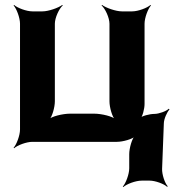

<svg xmlns="http://www.w3.org/2000/svg" viewBox="-20 -574 706 777"><path d="M61 -478V-50C61 -26 47 11 35 24L37 26C50 14 87 0 111 0H453C477 0 517 -11 529 -24L527 -26C514 -14 503 26 503 50V107C503 131 489 168 477 181L479 183C492 171 529 157 553 157H586C608 157 644 170 656 182L659 180C647 168 635 131 636 109L643 -74C643 -92 656 -121 666 -131L663 -134C653 -124 623 -113 605 -113C586 -113 554 -105 544 -95L547 -92C557 -102 565 -134 565 -153V-478C565 -502 579 -539 591 -552L589 -554C576 -542 539 -528 515 -528H473C449 -528 409 -542 393 -554L391 -552C406 -539 423 -502 423 -478V-164C423 -140 434 -100 447 -88L449 -90C437 -103 391 -114 361 -114H264C234 -114 188 -103 176 -90L178 -88C191 -100 202 -140 202 -164V-478C202 -502 219 -539 234 -552L232 -554C216 -542 176 -528 152 -528H111C87 -528 50 -542 37 -554L35 -552C47 -539 61 -502 61 -478Z"/></svg>

Font: Asimov
Style: EdgeWide
Weight: 500
Designer: Google
Version: Version 2.000980: 2014